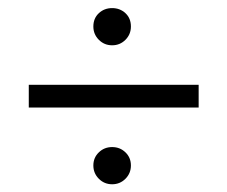

<svg xmlns="http://www.w3.org/2000/svg" viewBox="-20 -487 567 479"><path d="M475.6 -275.4V-218.8H51.8V-275.4ZM259.8 -27.3Q240.2 -27.3 226.6 -41Q212.9 -54.7 212.9 -74.2Q212.9 -93.8 226.6 -106.9Q240.2 -120.1 259.8 -120.1Q279.3 -120.1 293 -106.9Q306.6 -93.8 306.6 -74.2Q306.6 -54.7 293 -41Q279.3 -27.3 259.8 -27.3ZM259.8 -374Q240.2 -374 226.6 -387.7Q212.9 -401.4 212.9 -420.9Q212.9 -441.4 226.6 -454.1Q240.2 -466.8 259.8 -466.8Q279.3 -466.8 293 -454.1Q306.6 -441.4 306.6 -420.9Q306.6 -401.4 293 -387.7Q279.3 -374 259.8 -374Z"/></svg>

Font: Crimson Pro ExtraLight Light
Style: Regular
Weight: 300
Version: Version 1.002